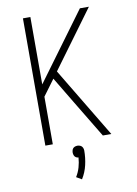

<svg xmlns="http://www.w3.org/2000/svg" viewBox="-102 -801 780 1092"><g transform="rotate(-10 288.0 -255.0)"><path d="M109 0H152V-275L220 -367L313 -212L441 0H490L247 -404L490 -735H438L152 -346V-735H109ZM281 225Q303 190 312.5 149Q322 108 322 66Q322 57 318 48.5Q314 40 305.5 36Q297 32 288 32Q279 32 270.5 36Q262 40 258.5 48.5Q255 57 255 66Q255 74 258 82Q261 90 268 94.5Q275 99 283 99Q281 128 273 155.5Q265 183 250 207Z"/></g></svg>

Font: Iosevka Sparkle Extralight
Style: Regular
Weight: 200
Designer: Belleve Invis
Foundry: Belleve Invis
Version: Version 4.5.0; ttfautohint (v1.8.3)